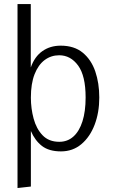

<svg xmlns="http://www.w3.org/2000/svg" viewBox="-20 -735 557 947"><path d="M66.4 192.4V-714.8H131.8V-402.3Q150.9 -456.1 189.2 -482.9Q227.5 -509.8 279.3 -509.8Q346.2 -509.8 388.2 -475.1Q430.2 -440.4 450 -382.6Q469.7 -324.7 469.7 -253.9Q469.7 -180.2 446.8 -119.9Q423.8 -59.6 381.3 -23.9Q338.9 11.7 280.8 11.7Q221.7 11.7 187 -15.1Q152.3 -42 132.3 -88.9V185.1ZM272.5 -35.6Q313 -35.6 342 -61.5Q371.1 -87.4 386.7 -136.5Q402.3 -185.5 402.3 -254.4Q402.3 -361.3 365.2 -411.9Q328.1 -462.4 272 -462.4Q231.9 -462.4 200.4 -439Q168.9 -415.5 150.6 -369.1Q132.3 -322.8 132.3 -253.4Q132.3 -200.2 145.8 -150.1Q159.2 -100.1 189.9 -67.9Q220.7 -35.6 272.5 -35.6Z"/></svg>

Font: Pontano Sans Light
Style: Regular
Weight: 300
Designer: Vernon Adams
Foundry: Vernon Adams
Version: Version 2.001